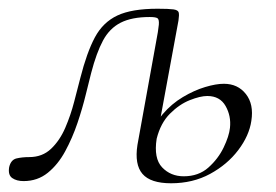

<svg xmlns="http://www.w3.org/2000/svg" viewBox="-32 -406 632 440"><path d="M360 14Q313 14 294.5 -7.5Q276 -29 283 -74L325 -306Q331 -337 332 -349.5Q333 -362 328.5 -364.5Q324 -367 311 -367Q270 -367 244.5 -354Q219 -341 204 -313Q189 -285 177 -239Q172 -220 164.5 -189Q157 -158 145.5 -124Q134 -90 117.5 -59.5Q101 -29 77.5 -10Q54 9 22 9Q6 9 -4 2Q-14 -5 -11 -23Q-7 -40 6 -43Q19 -46 35 -46Q65 -46 85 -65Q105 -84 117.5 -113Q130 -142 138 -173Q146 -204 152 -227Q167 -286 185.5 -320.5Q204 -355 237 -370.5Q270 -386 329 -386Q355 -386 365.5 -384.5Q376 -383 377.5 -377.5Q379 -372 377 -359L327 -88Q320 -43 339.5 -22.5Q359 -2 389 -2Q423 -2 445.5 -22Q468 -42 480.5 -68Q493 -94 495 -113Q498 -140 485 -163Q472 -186 443 -186Q427 -186 403 -176.5Q379 -167 357.5 -145.5Q336 -124 327 -88L315 -89Q321 -121 341 -144.5Q361 -168 387 -183.5Q413 -199 438 -206.5Q463 -214 481 -214Q513 -214 531.5 -190.5Q550 -167 544 -129Q539 -95 514 -62Q489 -29 449.5 -7.5Q410 14 360 14Z"/></svg>

Font: Cormorant Infant Light
Style: Italic
Weight: 300
Italic angle: -10°
Designer: Christian Thalmann (Catharsis Fonts)
Foundry: Catharsis Fonts
Version: Version 4.001